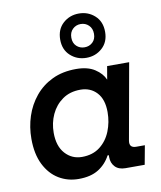

<svg xmlns="http://www.w3.org/2000/svg" viewBox="-86 -836 772 918"><g transform="rotate(-10 300.0 -377.5)"><path d="M222 12Q169 12 126 -14Q83 -40 57.5 -91Q32 -142 32 -216Q32 -273 49 -325Q66 -377 100 -418.5Q134 -460 184 -484Q234 -508 300 -508Q356 -508 390.5 -485.5Q425 -463 438 -432L449 -496H556L490 -127Q484 -92 519 -92H561L544 0H451Q418 0 400.5 -18.5Q383 -37 383 -65V-75H377Q356 -35 318.5 -11.5Q281 12 222 12ZM256 -89Q308 -89 343 -116Q378 -143 395.5 -186.5Q413 -230 413 -279Q413 -341 382.5 -374Q352 -407 303 -407Q252 -407 216 -381.5Q180 -356 161 -315Q142 -274 142 -226Q142 -161 174.5 -125Q207 -89 256 -89ZM359 -552Q314 -552 282 -581Q250 -610 250 -659Q250 -709 282 -738Q314 -767 359 -767Q404 -767 436 -738Q468 -709 468 -659Q468 -610 436 -581Q404 -552 359 -552ZM359 -603Q382 -603 398 -618Q414 -633 414 -659Q414 -685 398 -700.5Q382 -716 359 -716Q336 -716 320 -700.5Q304 -685 304 -659Q304 -633 320 -618Q336 -603 359 -603Z"/></g></svg>

Font: DM Mono Medium
Style: Italic
Weight: 500
Italic angle: -10°
Designer: Colophon Foundry
Foundry: Colophon Foundry
Version: Version 1.000; ttfautohint (v1.8.2.53-6de2)